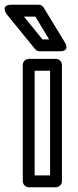

<svg xmlns="http://www.w3.org/2000/svg" viewBox="-48 -764 330 809"><path d="M98 -25V-466H163V-25ZM48 0C48 11 58 25 73 25H188C199 25 213 15 213 0V-491C213 -502 203 -516 188 -516H73C62 -516 48 -506 48 -491ZM131 -598 53 -694H101L159 -598ZM100 -557C105 -551 112 -548 119 -548H204C251 -548 225 -586 225 -586L136 -732C132 -739 124 -744 115 -744H0C-50 -744 -19 -703 -19 -703Z"/></svg>

Font: Falling Sky
Style: Ou
Weight: 400
Designer: Paul D. Hunt
Foundry: Adobe Systems Incorporated
Version: Version 1.02